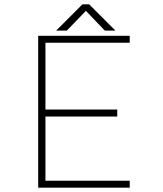

<svg xmlns="http://www.w3.org/2000/svg" viewBox="-20 -865 750 885"><path d="M578 -668H189.5V-360H520.5V-328H189.5V-32H578V0H156V-700H578ZM512 -724H463L376 -815L288 -724H239L360 -845H391Z"/></svg>

Font: League Mono Thin
Style: Regular
Weight: 100
Width: 6
Designer: Tyler Finck
Foundry: The League of Moveable Type / Tyler Finck
Version: Version 2.300;RELEASE